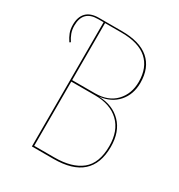

<svg xmlns="http://www.w3.org/2000/svg" viewBox="-163 -791 841 901"><g transform="rotate(30 257.5 -340.0)"><path d="M463 -183Q463 0 258 0H141V-673H111Q30 -673 30 -591Q30 -569 36.5 -551Q43 -533 55 -515L49 -511Q36 -530 29 -548.5Q22 -567 22 -591Q22 -634 44.5 -657Q67 -680 112 -680H236Q334 -680 383.5 -637Q433 -594 433 -513Q433 -450 396.5 -408.5Q360 -367 297 -360Q372 -358 417.5 -311.5Q463 -265 463 -183ZM149 -673V-364H273Q344 -364 384 -406Q424 -448 424 -513Q424 -590 377.5 -631.5Q331 -673 238 -673ZM455 -183Q455 -265 408 -310.5Q361 -356 278 -356H149V-8H259Q353 -8 404 -49Q455 -90 455 -183Z"/></g></svg>

Font: Fira Sans Compressed Eight
Style: Regular
Weight: 100
Width: 1
Designer: bBox Type GmbH & Carrois Corporate GbR & Edenspiekermann AG
Foundry: bBox Type GmbH & Carrois Corporate GbR & Edenspiekermann AG
Version: Version 4.301